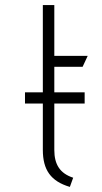

<svg xmlns="http://www.w3.org/2000/svg" viewBox="-20 -720 399 753"><path d="M78 -358V-314H148V-132C148 -54 179 -9 254 13L267 -23C215 -40 193 -75 193 -132V-314H312V-358H193V-458H304L324 -501H193V-700H148V-358Z"/></svg>

Font: Advent Pro
Style: Light
Weight: 300
Designer: Andreas Kalpakidis
Foundry: Andreas Kalpakidis
Version: Version 2.002 2007